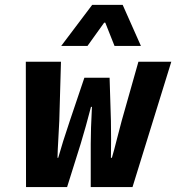

<svg xmlns="http://www.w3.org/2000/svg" viewBox="-20 -761 717 781"><path d="M229 -574.2 355 -741.2H479L553.2 -574.2H445.8L408.2 -668.9H403.8L335.9 -574.2ZM85.9 0 85 -509.8H228L221.2 -270Q220.7 -252 217.5 -200Q214.4 -147.9 213.9 -119.1H216.8Q233.4 -178.7 264.2 -270L323.2 -444.8H425.8L431.2 -270Q432.6 -195.3 431.2 -119.1H435.1Q443.4 -146.5 456.1 -197.3Q468.8 -248 475.1 -270L543 -509.8H676.8L519 0H349.1V-175.8Q349.1 -234.4 354 -326.2H350.1Q329.6 -246.6 308.1 -175.8L252.9 0Z"/></svg>

Font: Office Code Pro D Bold Italic
Style: Regular
Weight: 700
Italic angle: -9°
Designer: Nathan Rutzky & Paul D. Hunt
Foundry: Adobe Systems Incorporated
Version: Version 1.004;PS 001.004;hotconv 1.0.70;makeotf.lib2.5.58329